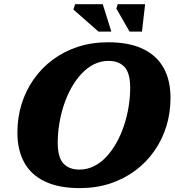

<svg xmlns="http://www.w3.org/2000/svg" viewBox="-20 -904 853 938"><path d="M262 -207Q262 -136 289.5 -105.8Q317 -75.5 367.5 -75.5Q405.5 -75.5 438.8 -92Q472 -108.5 499.5 -138Q527 -167.5 548.8 -206.2Q570.5 -245 585.5 -289.8Q600.5 -334.5 608.2 -382Q616 -429.5 616 -475.5Q616 -546.5 588.5 -576.5Q561 -606.5 510.5 -606.5Q472.5 -606.5 439.2 -590Q406 -573.5 378.5 -544Q351 -514.5 329.2 -476Q307.5 -437.5 292.5 -392.5Q277.5 -347.5 269.8 -300.2Q262 -253 262 -207ZM813 -425.5Q813 -353 792.8 -287.2Q772.5 -221.5 734 -166.5Q695.5 -111.5 641 -70.8Q586.5 -30 518.2 -7.5Q450 15 369.5 15Q268.5 15 200.8 -16.8Q133 -48.5 99 -109.2Q65 -170 65 -257Q65 -329 85.2 -394.8Q105.5 -460.5 144 -515.8Q182.5 -571 237 -611.8Q291.5 -652.5 359.8 -675Q428 -697.5 508.5 -697.5Q610 -697.5 677.5 -665.5Q745 -633.5 779 -573Q813 -512.5 813 -425.5ZM524 -749.5H461.5L338.5 -857.5L347 -883.5H482ZM673.5 -749.5H613L548.5 -862L555 -883.5H689Z"/></svg>

Font: Newsreader ExtraBold
Style: Italic
Weight: 800
Italic angle: -17°
Designer: Hugues Gentile
Foundry: Production Type
Version: Version 1.003